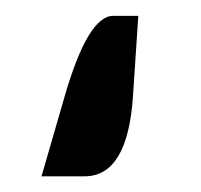

<svg xmlns="http://www.w3.org/2000/svg" viewBox="-20 -118 257 246"><path d="M88.4 107.9H33.2L63 4.9Q92.8 -97.7 125 -97.7H157.2L150.4 4.9Q143.6 107.9 88.4 107.9Z"/></svg>

Font: Bainsley
Style: Bold
Weight: 700
Designer: Paul James MIller
Foundry: High-Logic / Made with FontCreator
Version: Version 1.411;March 28, 2021;FontCreator 13.0.0.2683 64-bit